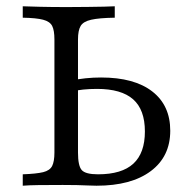

<svg xmlns="http://www.w3.org/2000/svg" viewBox="-20 -591 598 611"><path d="M52.4 0V-36.3Q96 -37.9 117.3 -43.1Q138.7 -48.4 146 -62.9Q153.2 -77.4 153.2 -105.6V-465.3Q153.2 -494.4 146 -508.5Q138.7 -522.6 117.3 -528.2Q96 -533.9 52.4 -534.7V-571Q72.6 -570.2 108.1 -569.4Q143.5 -568.5 194.4 -568.5Q230.6 -568.5 260.1 -569Q289.5 -569.4 310.9 -569.8Q332.3 -570.2 345.2 -571V-534.7Q295.2 -533.9 270.2 -528.2Q245.2 -522.6 236.7 -508.5Q228.2 -494.4 228.2 -465.3V-105.6Q228.2 -62.9 240.3 -49.6Q252.4 -36.3 291.9 -36.3Q367.7 -36.3 404.4 -70.2Q441.1 -104 441.1 -172.6Q441.1 -241.9 403.6 -275Q366.1 -308.1 288.7 -308.1Q266.1 -308.1 244.8 -306Q223.4 -304 202.4 -298.4V-333.9Q228.2 -339.5 252.4 -341.9Q276.6 -344.4 301.6 -344.4Q407.3 -344.4 464.5 -300Q521.8 -255.6 521.8 -175Q521.8 -92.7 459.7 -46.4Q397.6 0 287.1 0Q274.2 0 258.9 -0.8Q243.5 -1.6 224.2 -2Q204.8 -2.4 179.8 -2.4Q134.7 -2.4 102.8 -2Q71 -1.6 52.4 0Z"/></svg>

Font: Playfair 9pt Light
Style: Regular
Weight: 300
Designer: Claus Eggers Sørensen
Foundry: Claus Eggers Sørensen
Version: Version 2.001;gftools[0.9.30]